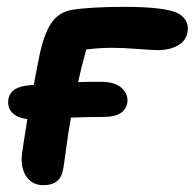

<svg xmlns="http://www.w3.org/2000/svg" viewBox="-20 -524 571 563"><path d="M107.9 19Q75.2 19 58.1 -5.1Q41 -29.3 43.9 -67.9Q44.4 -75.7 60.1 -174.8Q29.8 -178.7 15.1 -194.3Q0.5 -210 4.9 -234.9Q11.7 -269.5 65.9 -273.9Q69.8 -274.9 79.1 -274.9Q84 -303.7 95.2 -358.9Q107.9 -421.9 129.6 -455.1Q151.4 -488.3 190.9 -495.1Q246.1 -503.9 344.2 -503.9Q467.8 -503.9 503.9 -483.9Q536.1 -464.4 529.8 -429.2Q524.9 -403.3 500.5 -390.1Q476.1 -377 443.8 -377Q425.3 -377 383.5 -380.4Q341.8 -383.8 308.1 -383.8Q271 -383.8 232.9 -378.9Q216.8 -320.3 209 -283.2Q233.9 -284.2 274.9 -284.2Q318.8 -284.2 338.1 -264.9Q357.4 -245.6 353 -221.2Q344.7 -181.2 285.2 -181.2Q245.6 -181.2 188 -179.2Q180.7 -139.6 173.8 -87.4Q167 -35.2 165 -26.9Q156.7 19 107.9 19Z"/></svg>

Font: Shantell Sans Bouncy
Style: Italic
Weight: 600
Italic angle: -11.31°
Designer: Stephen Nixon, Anya Danilova, Shantell Martin
Foundry: Arrow Type
Version: Version 1.006;[9816181b4]